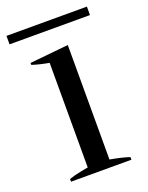

<svg xmlns="http://www.w3.org/2000/svg" viewBox="-127 -683 576 747"><g transform="rotate(-20 160.5 -309.5)"><path d="M-6 -619H327V-584H-6ZM36 -11Q55 -18 82 -23.5Q109 -29 116 -30V-463Q76 -470 46 -480V-488L206 -504V-30Q252 -22 286 -11V0H36Z"/></g></svg>

Font: Trirong
Style: Regular
Weight: 400
Version: Version 1.000